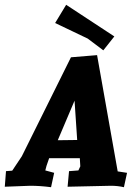

<svg xmlns="http://www.w3.org/2000/svg" viewBox="-43 -775 571 801"><path d="M487 -54 474 6Q448 0 420 0L239 4L245 -61L284 -64L292 -81L290 -115H162L151 -83L146 -64L183 -54L170 6Q125 0 83 0L-23 4L-18 -61L8 -63L48 -123L253 -536L362 -545L448 -60ZM268 -355 198 -190 279 -191ZM434 -623 388 -565 323 -614 187 -679 233 -755Z"/></svg>

Font: Andada SC
Style: Bold Italic
Weight: 700
Italic angle: -8.29999°
Designer: Carolina Giovagnoli
Foundry: Carolina Giovagnoli
Version: Version 1.003